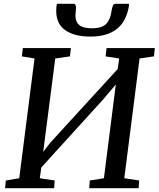

<svg xmlns="http://www.w3.org/2000/svg" viewBox="-20 -998 841 1018"><path d="M356 -743 351 -699 273 -688 209 -193 248 -243 604 -632 612 -688 540 -699 545 -743H801L796 -699L720 -688L639 -53L718 -41L715 0H453L456 -41L531 -53L594 -550L528 -472L199 -110L191 -53L270 -41L267 0H7L11 -41L82 -53L163 -688L96 -699L101 -743ZM383 -956Q380 -917 380 -915Q380 -882 400.5 -865Q421 -848 467 -848Q521 -848 543.5 -872Q566 -896 572 -943Q575 -960 579 -969Q583 -978 592 -978H664Q664 -967 663 -962Q648 -881 597 -842.5Q546 -804 459 -804Q374 -804 326 -838Q278 -872 278 -941Q278 -965 282 -978H371Q383 -978 383 -956Z"/></svg>

Font: Koeln Type Serif
Style: Italic
Weight: 400
Italic angle: -8°
Designer: Eben Sorkin
Foundry: Eben Sorkin
Version: Version 2.002